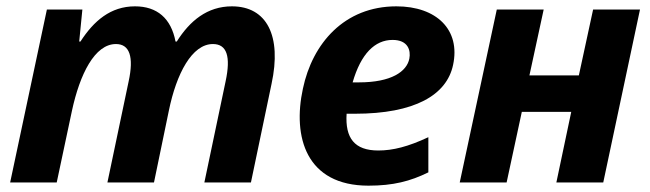

<svg xmlns="http://www.w3.org/2000/svg" viewBox="-20 -576 2052 606"><path d="M12 0H159L207 -226C232 -342 279 -437 346 -437C389 -437 403 -397 386 -319L319 0H466L513 -227C537 -344 586 -437 652 -437C696 -437 709 -398 692 -319L625 0H772L837 -311C870 -463 822 -556 712 -556C634 -556 579 -510 538 -445H534C520 -518 476 -556 406 -556C329 -556 276 -510 234 -445H230L240 -546H128Z M1143 10C1221 10 1275 -4 1332 -32V-143C1268 -113 1220 -101 1174 -101C1099 -101 1069 -140 1074 -217H1100C1289 -217 1390 -276 1410 -371C1434 -482 1358 -556 1231 -556C1067 -556 966 -439 936 -296C903 -144 946 10 1143 10ZM1219 -450C1268 -450 1277 -417 1272 -391C1264 -350 1215 -316 1113 -316H1093C1119 -406 1163 -450 1219 -450Z M1431 0H1579L1627 -223H1783L1736 0H1884L2000 -546H1852L1807 -338H1651L1696 -546H1548Z"/></svg>

Font: Noto Sans
Style: Bold Italic
Weight: 700
Italic angle: -12°
Designer: Monotype Design Team
Foundry: Monotype Imaging Inc.
Version: Version 2.013